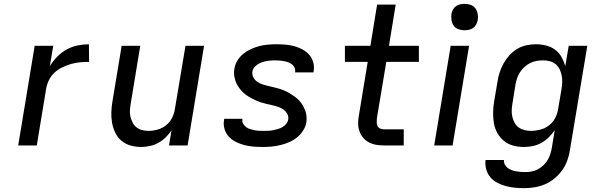

<svg xmlns="http://www.w3.org/2000/svg" viewBox="-20 -759 3140 1002"><path d="M75 0 161 -520H258L240 -414Q257 -441 279 -463.5Q301 -486 328.5 -501Q356 -516 385.5 -522Q415 -528 444 -528L445 -436Q422 -436 398.5 -434Q375 -432 352 -425.5Q329 -419 306 -408Q283 -397 265 -380.5Q247 -364 236 -342Q225 -320 221 -297L172 0Z M717 8Q688 8 661.5 0.5Q635 -7 614.5 -24Q594 -41 582 -65.5Q570 -90 565 -117.5Q560 -145 561 -173.5Q562 -202 567 -231L615 -520H712L662 -217Q659 -200 658 -182.5Q657 -165 661 -149Q665 -133 672.5 -118.5Q680 -104 693 -94Q706 -84 722 -80Q738 -76 755 -76Q779 -76 803.5 -83Q828 -90 847.5 -106Q867 -122 878.5 -145Q890 -168 893 -192L948 -520H1045L959 0H862L875 -79Q862 -59 844.5 -42Q827 -25 806 -13.5Q785 -2 762 3Q739 8 717 8Z M1351 8Q1326 8 1302 6Q1278 4 1255 -2Q1232 -8 1211 -18.5Q1190 -29 1174.5 -45.5Q1159 -62 1152 -85Q1145 -108 1149 -132L1150 -139H1246L1245 -137Q1243 -124 1249 -113.5Q1255 -103 1264 -96Q1273 -89 1284.5 -85.5Q1296 -82 1308 -79.5Q1320 -77 1332.5 -76.5Q1345 -76 1358 -76Q1370 -76 1382 -76.5Q1394 -77 1406 -79.5Q1418 -82 1430 -85.5Q1442 -89 1453.5 -95.5Q1465 -102 1473.5 -112.5Q1482 -123 1484 -135Q1487 -151 1479 -165Q1471 -179 1459 -187.5Q1447 -196 1432.5 -201Q1418 -206 1402.5 -209.5Q1387 -213 1372 -216.5Q1357 -220 1342.5 -224.5Q1328 -229 1314 -235.5Q1300 -242 1286.5 -249.5Q1273 -257 1261 -266Q1249 -275 1239.5 -286Q1230 -297 1221.5 -310Q1213 -323 1208.5 -337.5Q1204 -352 1202 -367.5Q1200 -383 1203 -399Q1206 -421 1218.5 -442Q1231 -463 1249.5 -478Q1268 -493 1290 -503Q1312 -513 1333.5 -518.5Q1355 -524 1377.5 -526Q1400 -528 1422 -528Q1447 -528 1470.5 -526Q1494 -524 1516 -518Q1538 -512 1558.5 -501Q1579 -490 1593.5 -473.5Q1608 -457 1614.5 -434.5Q1621 -412 1617 -388L1616 -381H1520V-384Q1522 -395 1517.5 -405.5Q1513 -416 1504 -423Q1495 -430 1484.5 -434Q1474 -438 1462.5 -440Q1451 -442 1439 -443Q1427 -444 1415 -444Q1398 -444 1381 -442Q1364 -440 1347 -434Q1330 -428 1315 -415.5Q1300 -403 1297 -385Q1295 -369 1302 -355.5Q1309 -342 1321.5 -333Q1334 -324 1349 -319Q1364 -314 1379 -310.5Q1394 -307 1409 -303.5Q1424 -300 1439 -295.5Q1454 -291 1468 -284.5Q1482 -278 1494.5 -270.5Q1507 -263 1519 -254Q1531 -245 1541.5 -234Q1552 -223 1559.5 -210Q1567 -197 1572.5 -183Q1578 -169 1579.5 -153Q1581 -137 1579 -121Q1575 -98 1561.5 -77Q1548 -56 1529 -41Q1510 -26 1487.5 -16.5Q1465 -7 1442 -1.5Q1419 4 1396 6Q1373 8 1351 8Z M1984 0Q1963 0 1942.5 -3.5Q1922 -7 1904.5 -16.5Q1887 -26 1874.5 -41Q1862 -56 1855.5 -75Q1849 -94 1849 -115Q1849 -136 1853 -157L1899 -436H1780V-520H1913L1948 -735H2045L2010 -520H2166V-436H1996L1947 -143Q1946 -133 1946 -122Q1946 -111 1950 -102Q1954 -93 1963.5 -88.5Q1973 -84 1984 -84H2087V0Z M2246 0 2332 -520H2428L2342 0ZM2404 -601Q2388 -601 2372.5 -606.5Q2357 -612 2348 -624.5Q2339 -637 2336.5 -653.5Q2334 -670 2336 -687Q2338 -698 2344 -709Q2350 -720 2360 -727Q2370 -734 2381.5 -736.5Q2393 -739 2405 -739Q2421 -739 2436.5 -733.5Q2452 -728 2461 -715.5Q2470 -703 2473 -686.5Q2476 -670 2473 -653Q2471 -642 2465 -631Q2459 -620 2449 -613Q2439 -606 2427.5 -603.5Q2416 -601 2404 -601Z M2715 223Q2690 223 2665.5 220.5Q2641 218 2618 211.5Q2595 205 2574 194Q2553 183 2538.5 165.5Q2524 148 2517.5 124.5Q2511 101 2514 76H2610Q2609 89 2614.5 99.5Q2620 110 2629 117Q2638 124 2649.5 128.5Q2661 133 2672.5 135Q2684 137 2696.5 138Q2709 139 2722 139Q2738 139 2754.5 136Q2771 133 2787 124.5Q2803 116 2816 103.5Q2829 91 2838 76Q2847 61 2852 45Q2857 29 2860 12L2875 -80Q2861 -59 2843.5 -42Q2826 -25 2804.5 -13Q2783 -1 2759.5 3.5Q2736 8 2713 8Q2684 8 2657 0.5Q2630 -7 2609.5 -24Q2589 -41 2575.5 -65Q2562 -89 2557.5 -116.5Q2553 -144 2553.5 -173Q2554 -202 2559 -231L2576 -331Q2579 -355 2587 -379.5Q2595 -404 2607.5 -427Q2620 -450 2638 -470Q2656 -490 2678.5 -503.5Q2701 -517 2726.5 -522.5Q2752 -528 2776 -528Q2804 -528 2830 -521.5Q2856 -515 2877 -499.5Q2898 -484 2910.5 -461.5Q2923 -439 2930 -414L2948 -520H3045L2954 26Q2950 53 2940 80Q2930 107 2913 130.5Q2896 154 2873 173Q2850 192 2823.5 203Q2797 214 2769.5 218.5Q2742 223 2715 223ZM2751 -76Q2775 -76 2800 -82.5Q2825 -89 2845.5 -105Q2866 -121 2878 -144.5Q2890 -168 2893 -192L2910 -292Q2913 -310 2914 -328.5Q2915 -347 2911.5 -364.5Q2908 -382 2900.5 -397.5Q2893 -413 2880 -424Q2867 -435 2849.5 -439.5Q2832 -444 2814 -444Q2797 -444 2780 -441Q2763 -438 2747 -430Q2731 -422 2717.5 -410Q2704 -398 2694 -382.5Q2684 -367 2678.5 -350.5Q2673 -334 2670 -317L2654 -217Q2651 -200 2650.5 -182.5Q2650 -165 2654 -148.5Q2658 -132 2666 -117.5Q2674 -103 2687.5 -93.5Q2701 -84 2717.5 -80Q2734 -76 2751 -76Z"/></svg>

Font: Iosevka Aile Medium Oblique
Style: Regular
Weight: 500
Italic angle: -9°
Designer: Belleve Invis
Foundry: Belleve Invis
Version: Version 31.1.0; ttfautohint (v1.8.4)